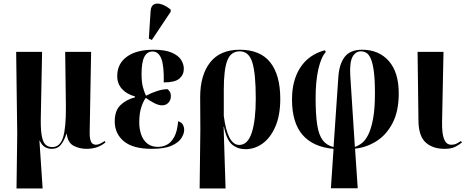

<svg xmlns="http://www.w3.org/2000/svg" viewBox="-20 -828 2623 1081"><path d="M73 233 77 -75 71 -536H217L210 -180Q208 -109 214 -70Q220 -31 234.5 -15.5Q249 0 274 0Q318 0 335 -54Q352 -108 351 -230L347 -536H493L485 -90Q484 -55 489.5 -38.5Q495 -22 503.5 -17.5Q512 -13 520 -13Q531 -13 543.5 -19Q556 -25 569 -34L574 -26Q547 -5 521 2.5Q495 10 467 10Q428 10 395 -7Q362 -24 356 -73H353Q343 -39 324 -14.5Q305 10 272 10Q250 10 232.5 -0.5Q215 -11 204 -36H202L220 233Z M834 10Q729 10 677.5 -32.5Q626 -75 626 -145Q626 -205 658 -236Q690 -267 740 -280V-285Q693 -298 666.5 -327.5Q640 -357 640 -400Q640 -469 694 -508.5Q748 -548 843 -548Q910 -548 947.5 -531.5Q985 -515 1000 -490.5Q1015 -466 1015 -441Q1015 -407 990 -385.5Q965 -364 902 -364Q904 -459 888 -498.5Q872 -538 839 -538Q808 -538 792.5 -507.5Q777 -477 777 -411Q777 -365 785 -336Q793 -307 802 -289Q832 -305 864.5 -315.5Q897 -326 923 -326Q929 -322 935.5 -312.5Q942 -303 942 -286Q942 -265 928.5 -250Q915 -235 892 -235Q873 -235 848.5 -247.5Q824 -260 801 -277Q788 -261 776 -226Q764 -191 764 -138Q764 -103 774.5 -71.5Q785 -40 808.5 -20.5Q832 -1 869 -1Q897 -1 920.5 -13.5Q944 -26 961 -57Q978 -88 983 -145Q1002 -140 1009.5 -126Q1017 -112 1017 -97Q1017 -75 1001 -50Q985 -25 945.5 -7.5Q906 10 834 10ZM835 -603 818 -611 828 -766Q830 -795 847 -803.5Q864 -812 889 -804Q914 -796 941 -774V-762Z M1104 233 1108 -97 1107 -281Q1107 -405 1163 -476.5Q1219 -548 1330 -548Q1445 -548 1501.5 -477Q1558 -406 1558 -271Q1558 -179 1530.5 -115.5Q1503 -52 1458.5 -20Q1414 12 1362 12Q1319 12 1287.5 -13.5Q1256 -39 1241 -114H1239L1250 233ZM1327 -12Q1375 -12 1397.5 -81Q1420 -150 1420 -274Q1420 -415 1400.5 -477Q1381 -539 1330 -539Q1280 -539 1260 -488Q1240 -437 1240 -324V-175Q1261 -12 1327 -12Z M1843 232 1858 10Q1743 0 1683.5 -68.5Q1624 -137 1624 -268Q1624 -376 1671 -448Q1718 -520 1808 -545L1815 -536Q1788 -507 1772.5 -439Q1757 -371 1757 -276Q1757 -182 1766 -124.5Q1775 -67 1797.5 -38Q1820 -9 1858 0L1885 -395Q1890 -468 1921 -508Q1952 -548 2019 -548Q2113 -548 2169 -484.5Q2225 -421 2225 -303Q2225 -202 2190.5 -135.5Q2156 -69 2100 -33.5Q2044 2 1979 9L1994 232ZM1952 -404 1978 -1Q1997 -7 2017 -22Q2037 -37 2053.5 -70Q2070 -103 2080.5 -159.5Q2091 -216 2091 -303Q2091 -381 2084.5 -428Q2078 -475 2067 -499Q2056 -523 2042 -531Q2028 -539 2012 -539Q1982 -539 1965 -508.5Q1948 -478 1952 -404Z M2483 10Q2416 10 2376.5 -26Q2337 -62 2336 -148L2331 -536H2477L2469 -145Q2468 -112 2471.5 -82Q2475 -52 2486.5 -32.5Q2498 -13 2521 -13Q2537 -13 2549.5 -19Q2562 -25 2575 -34L2581 -26Q2563 -11 2541 -0.5Q2519 10 2483 10Z"/></svg>

Font: Noto Serif Display Condensed
Style: Bold
Weight: 700
Width: 3
Designer: Monotype Design Team
Foundry: Monotype Imaging Inc.
Version: Version 2.009